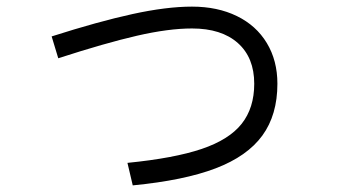

<svg xmlns="http://www.w3.org/2000/svg" viewBox="-20 -515 1040 580"><path d="M365 -23Q506 -37 589 -65Q672 -93 710 -141Q748 -189 748 -262Q748 -341 698.5 -385Q649 -429 560 -429Q489 -429 393.5 -407Q298 -385 156 -339L136 -405Q277 -450 380 -472.5Q483 -495 560 -495Q637 -495 695.5 -466.5Q754 -438 786 -385Q818 -332 818 -262Q818 -168 772.5 -105.5Q727 -43 631.5 -6.5Q536 30 381 45Z"/></svg>

Font: IBM Plex Sans JP
Style: Regular
Weight: 400
Designer: Mike Abbink; Paul van der Laan; Pieter van Rosmalen; Wujin Sim; Yejin Wi; Jinhee Kim; Boomi Park; Yona Kim; Kichan Ma
Foundry: Sandoll Inc.
Version: Version 1.000